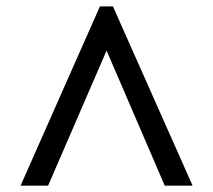

<svg xmlns="http://www.w3.org/2000/svg" viewBox="-20 -731 673 606"><path d="M44.9 -145 295.4 -710.9H336.4L587.9 -145H500L316.4 -571.3L131.8 -145Z"/></svg>

Font: Comme
Style: Regular
Weight: 400
Designer: Vernon Adams
Foundry: Vernon Adams
Version: Version 1.000;gftools[0.9.27]